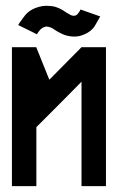

<svg xmlns="http://www.w3.org/2000/svg" viewBox="-20 -632 400 652"><path d="M339.8 0H256.8V-354.5Q206.1 -302.7 103.5 -200.2V0H20.5V-471.7H103.5V-470.7Q118.2 -434.6 147.5 -361.3Q184.6 -398.4 256.8 -471.7H339.8ZM147.5 -540Q139.6 -543 132.8 -541Q122.1 -538.1 114.3 -528.3Q106.4 -518.6 105.5 -515.6Q84 -526.4 42 -546.9Q43 -550.8 61.5 -575.2Q79.1 -600.6 115.2 -609.4Q125 -612.3 137.7 -612.3Q145.5 -612.3 154.3 -611.3Q177.7 -609.4 206.1 -588.9Q210.9 -585.9 219.7 -581.1Q228.5 -577.1 235.4 -579.1Q242.2 -581.1 247.1 -588.9Q252 -595.7 253.9 -600.6V-599.6Q276.4 -591.8 320.3 -576.2Q318.4 -572.3 303.7 -546.9Q290 -522.5 256.8 -511.7Q252 -509.8 245.1 -508.8Q239.3 -507.8 231.4 -507.8Q217.8 -507.8 201.2 -512.7Q184.6 -518.6 165 -531.2Q156.2 -538.1 147.5 -540Z"/></svg>

Font: mr_KirucoupageG
Style: Regular
Weight: 400
Designer: Jan Henkel
Version: Version 1.00 May 25, 2020, initial release